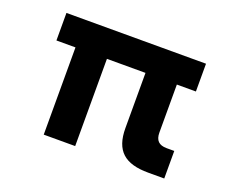

<svg xmlns="http://www.w3.org/2000/svg" viewBox="-88 -643 951 786"><g transform="rotate(20 387.5 -250.0)"><path d="M688 -379V-500H80V-380H163V0H300V-380H468V-140C468 -41 516 0 618 0H688V-120H655C621 -120 605 -136 605 -170V-379Z"/></g></svg>

Font: Goli SemiBold
Style: Regular
Weight: 600
Designer: jaikishan Patel
Foundry: MagicType
Version: Version 1.000;Glyphs 3.2 (3242)